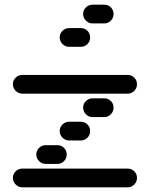

<svg xmlns="http://www.w3.org/2000/svg" viewBox="-20 -810 640 820"><path d="M35 -50Q35 -34 47 -22Q59 -10 75 -10H525Q542 -10 553.5 -22Q565 -34 565 -50Q565 -67 553.5 -78.5Q542 -90 525 -90H75Q59 -90 47 -78.5Q35 -67 35 -50ZM135 -150Q135 -134 147 -122Q159 -110 175 -110H225Q242 -110 253.5 -122Q265 -134 265 -150Q265 -167 253.5 -178.5Q242 -190 225 -190H175Q159 -190 147 -178.5Q135 -167 135 -150ZM235 -250Q235 -234 247 -222Q259 -210 275 -210H325Q342 -210 353.5 -222Q365 -234 365 -250Q365 -267 353.5 -278.5Q342 -290 325 -290H275Q259 -290 247 -278.5Q235 -267 235 -250ZM335 -350Q335 -334 347 -322Q359 -310 375 -310H425Q442 -310 453.5 -322Q465 -334 465 -350Q465 -367 453.5 -378.5Q442 -390 425 -390H375Q359 -390 347 -378.5Q335 -367 335 -350ZM35 -450Q35 -434 47 -422Q59 -410 75 -410H525Q542 -410 553.5 -422Q565 -434 565 -450Q565 -467 553.5 -478.5Q542 -490 525 -490H75Q59 -490 47 -478.5Q35 -467 35 -450ZM235 -650Q235 -634 247 -622Q259 -610 275 -610H325Q342 -610 353.5 -622Q365 -634 365 -650Q365 -667 353.5 -678.5Q342 -690 325 -690H275Q259 -690 247 -678.5Q235 -667 235 -650ZM335 -750Q335 -734 347 -722Q359 -710 375 -710H425Q442 -710 453.5 -722Q465 -734 465 -750Q465 -767 453.5 -778.5Q442 -790 425 -790H375Q359 -790 347 -778.5Q335 -767 335 -750Z"/></svg>

Font: Matrix Sans Raster
Style: Regular
Weight: 400
Designer: Brad Neil
Version: Version 1.100